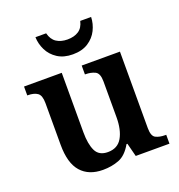

<svg xmlns="http://www.w3.org/2000/svg" viewBox="-137 -871 930 995"><g transform="rotate(-20 328.0 -373.0)"><path d="M263 10Q185 10 142.5 -38Q100 -86 100 -187V-417Q100 -460 81 -473.5Q62 -487 27 -487H25V-536H233V-208Q233 -143 251 -105.5Q269 -68 318 -68Q372 -68 396.5 -110.5Q421 -153 421 -223V-420Q421 -465 398.5 -476Q376 -487 346 -487H343V-536H554V-114Q554 -70 574.5 -59.5Q595 -49 626 -49H632V0H446L427 -74H422Q392 -21 351.5 -5.5Q311 10 263 10ZM321 -606Q271 -606 237 -628Q203 -650 186 -684.5Q169 -719 168 -756H227Q236 -720 260.5 -704Q285 -688 321 -688Q358 -688 382.5 -704Q407 -720 415 -756H475Q474 -719 457 -684.5Q440 -650 406 -628Q372 -606 321 -606Z"/></g></svg>

Font: Noto Serif Tibetan SemiBold
Style: Regular
Weight: 600
Designer: Monotype Design Team
Foundry: Monotype Imaging Inc.
Version: Version 2.103; ttfautohint (v1.8.4.7-5d5b)